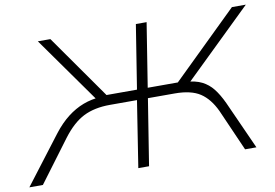

<svg xmlns="http://www.w3.org/2000/svg" viewBox="-96 -828 1363 951"><g transform="rotate(-10 585.5 -352.5)"><path d="M-21 0 163 -241Q198 -286 236 -315.5Q274 -345 316 -361Q358 -377 408 -380L390 -361L146 -705H209L446 -368L426 -384H588L639 -705H693L642 -384H817L777 -368L1122 -705H1192L838 -361L832 -380Q881 -377 913 -361Q945 -345 968 -316Q991 -287 1012 -242L1121 0H1064L972 -209Q942 -273 896.5 -303Q851 -333 769 -333H634L581 0H527L579 -333H443Q365 -333 310 -305.5Q255 -278 203 -209L47 0Z"/></g></svg>

Font: Nunito Sans 7pt Expanded ExtraLight
Style: Italic
Weight: 250
Width: 7
Italic angle: -9°
Designer: Vernon Adams
Foundry: Vernon Adams
Version: Version 3.101;gftools[0.9.27]